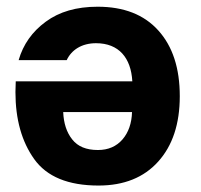

<svg xmlns="http://www.w3.org/2000/svg" viewBox="-20 -558 610 583"><path d="M27.8 -311C27.3 -299.8 26.9 -289.1 26.9 -278.3C26.9 -195.8 45.9 -127.9 84 -74.7C122.1 -21.5 187 5.4 279.3 5.4C356.4 5.4 417 -19 460.4 -67.4C503.9 -115.7 525.9 -181.6 525.9 -266.1C525.9 -350.6 504.4 -417 460.9 -465.3C417.5 -513.7 356 -537.6 276.4 -537.6C212.4 -537.6 160.2 -522.5 119.1 -492.2C77.6 -461.9 50.3 -422.9 36.6 -375.5H182.6C196.8 -406.2 228 -426.8 271.5 -426.8C341.3 -426.8 377.9 -381.8 381.8 -311ZM380.9 -217.8C379.9 -183.6 370.1 -155.8 352.1 -134.8C333.5 -113.3 308.6 -102.5 277.3 -102.5C241.7 -102.5 215.8 -113.3 199.2 -134.8C182.1 -156.2 173.3 -184.1 171.9 -217.8Z"/></svg>

Font: Estedad Bold
Style: Regular
Weight: 700
Designer: Amin Abedi
Version: Version 7.3